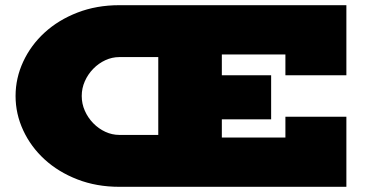

<svg xmlns="http://www.w3.org/2000/svg" viewBox="-20 -720 1440 740"><path d="M1315 -700V-430H1080V-510H835V-430H1025V-260H835V-190H1080V-270H1315V0H440Q352 0 278.5 -28.5Q205 -57 152 -105.5Q99 -154 69.5 -217.5Q40 -281 40 -350Q40 -419 69.5 -482.5Q99 -546 152 -594.5Q205 -643 278.5 -671.5Q352 -700 440 -700ZM440 -500Q412 -500 386 -488Q360 -476 339.5 -455Q319 -434 307 -407Q295 -380 295 -350Q295 -320 307 -293Q319 -266 339.5 -245Q360 -224 386 -212Q412 -200 440 -200H590V-500Z"/></svg>

Font: Imperial One
Style: Regular
Weight: 400
Designer: Jovanny Lemonad
Foundry: Jovanny Lemonad
Version: Version 1.000